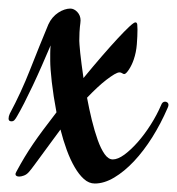

<svg xmlns="http://www.w3.org/2000/svg" viewBox="-41 -414 413 448"><path d="M77.1 -308.1Q67.4 -285.2 56.6 -260.7Q45.9 -236.3 35.4 -214.1Q24.9 -191.9 15.4 -173.3Q5.9 -154.8 -1 -143.1Q-4.9 -136.2 -7.6 -133.5Q-10.3 -130.9 -14.2 -130.9Q-21 -130.9 -21 -137.2Q-21 -139.6 -20.3 -142.8Q-19.5 -146 -18.1 -148.9Q8.3 -198.2 29.3 -251.7Q50.3 -305.2 71.8 -356.9Q75.7 -365.7 81.8 -372.8Q87.9 -379.9 95 -384.5Q102.1 -389.2 109.4 -391.6Q116.7 -394 123 -394Q131.8 -394 139.4 -386Q147 -377.9 147 -366.2Q147 -363.3 146.5 -360.1Q146 -356.9 145.5 -351.8Q145 -346.7 144.5 -338.9Q144 -331.1 144 -318.8Q144 -316.9 144.5 -309.6Q145 -302.2 146.2 -290.5Q147.5 -278.8 149.4 -263.7Q151.4 -248.5 153.8 -231.9Q176.3 -259.3 196.8 -283Q217.3 -306.6 233.6 -324.2Q250 -341.8 260.7 -351.8Q271.5 -361.8 274.9 -361.8Q278.8 -361.8 279.3 -356.4Q279.8 -351.1 279.8 -345.2Q279.8 -330.1 278.3 -311Q276.9 -292 271 -274.9Q269 -269 266.1 -262.9Q263.2 -256.8 260 -252Q256.8 -247.1 253.9 -244.1Q251 -241.2 249 -241.2Q246.6 -241.2 243.9 -243.2Q241.2 -245.1 237.8 -245.1Q233.4 -245.1 225.6 -240.5Q217.8 -235.8 207.5 -228Q197.3 -220.2 185.5 -209.2Q173.8 -198.2 162.1 -186Q167 -159.7 173.3 -133.8Q179.7 -107.9 187 -87.4Q194.3 -66.9 203.1 -54.4Q211.9 -42 222.2 -42Q233.9 -42 249.3 -53.2Q264.6 -64.5 280.5 -82.5Q296.4 -100.6 310.8 -123.3Q325.2 -146 335 -168.9Q337.9 -176.8 344.2 -176.8Q347.2 -176.8 349.6 -174.8Q352.1 -172.9 352.1 -168.9Q352.1 -167.5 351.6 -166Q351.1 -164.6 350.1 -162.1Q334.5 -126 314.5 -94Q294.4 -62 271.7 -37.8Q249 -13.7 225.6 0.2Q202.1 14.2 180.2 14.2Q166.5 14.2 154.8 3.7Q143.1 -6.8 133.1 -24.2Q123 -41.5 114.7 -64.2Q106.4 -86.9 100.1 -111.8Q89.8 -98.1 78.9 -83Q67.9 -67.9 57.6 -54Q47.4 -40 39.3 -29.1Q31.2 -18.1 26.9 -13.2Q21.5 -6.8 14.9 -4.4Q8.3 -2 3.9 -2Q0 -2 -2.4 -3.4Q-4.9 -4.9 -4.9 -7.8Q-4.9 -9.3 -2.9 -13.2Q7.3 -32.2 16.6 -47.6Q25.9 -63 36.4 -78.4Q46.9 -93.8 59.8 -111.1Q72.8 -128.4 90.8 -151.9Q83.5 -190.4 79.8 -222.9Q76.2 -255.4 76.2 -272Q76.2 -280.3 76.2 -289.6Q76.2 -298.8 77.1 -308.1Z"/></svg>

Font: Mervale Script
Style: Regular
Weight: 400
Designer: Astigmatic (AOETI)
Foundry: Astigmatic (AOETI)
Version: Version 1.000